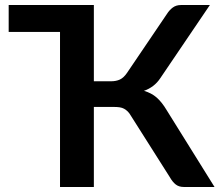

<svg xmlns="http://www.w3.org/2000/svg" viewBox="-20 -743 874 763"><path d="M832.5 0H710Q691 0 678.2 -10Q665.5 -20 654.5 -39.5L500.5 -282.5Q494.5 -293 487.8 -299.8Q481 -306.5 473.2 -310.8Q465.5 -315 455.8 -316.5Q446 -318 433.5 -318H353V0H218.5V-616H14.5V-723H353V-420H421Q441.5 -420 456.5 -427Q471.5 -434 484.5 -453L643 -687Q653 -703 666.5 -713Q680 -723 699 -723H814L617.5 -433Q605 -414 588.5 -401.5Q572 -389 552 -382Q582 -373.5 602.8 -355.2Q623.5 -337 642.5 -305Z"/></svg>

Font: Lato
Style: Bold
Weight: 700
Designer: Lukasz Dziedzic with Adam Twardoch and Botio Nikoltchev
Foundry: tyPoland Lukasz Dziedzic
Version: Version 2.010; 2014-09-01; http://www.latofonts.com/; ttfaut